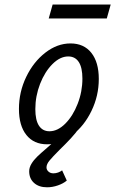

<svg xmlns="http://www.w3.org/2000/svg" viewBox="-20 -614 509 832"><path d="M62.1 -141.9Q62.1 -215.3 93.5 -280.6Q125 -346 176.6 -385.9Q228.2 -425.8 285.5 -425.8Q343.5 -425.8 375.8 -385.1Q408.1 -344.4 408.1 -271.8Q408.1 -199.2 376.6 -133.9Q345.2 -68.5 293.1 -28.6Q241.1 11.3 183.9 11.3Q126.6 11.3 94.4 -29Q62.1 -69.4 62.1 -141.9ZM337.1 -273.4Q337.1 -321 321.4 -345.2Q305.6 -369.4 275.8 -369.4Q240.3 -369.4 207.3 -336.3Q174.2 -303.2 153.6 -250.4Q133.1 -197.6 133.1 -141.1Q133.1 -93.5 148.8 -69.4Q164.5 -45.2 194.4 -45.2Q229.8 -45.2 262.9 -78.2Q296 -111.3 316.5 -164.1Q337.1 -216.9 337.1 -273.4ZM106.5 128.2Q106.5 112.1 116.1 96Q125.8 79.8 141.1 64.9Q156.5 50 183.9 26.6Q201.6 11.3 221 -6.5Q240.3 -24.2 258.1 -42.7L326.6 -63.7Q308.9 -37.9 286.7 -14.1Q264.5 9.7 238.7 34.7Q207.3 66.1 194.4 81.9Q181.5 97.6 181.5 111.3Q181.5 121.8 189.9 129.4Q198.4 137.1 211.3 137.1Q221.8 137.1 231.9 133.5Q241.9 129.8 249.2 124.2L269.4 168.5Q254 181.5 230.6 189.5Q207.3 197.6 183.9 197.6Q148.4 197.6 127.4 178.6Q106.5 159.7 106.5 128.2ZM208.1 -594.4H459.7L442.7 -533.9H191.1Z"/></svg>

Font: Playfair Micro SmCond SmLight
Style: Italic
Weight: 360
Width: 4
Italic angle: -15.6°
Designer: Claus Eggers Sørensen
Foundry: Claus Eggers Sørensen
Version: Version 2.203;Glyphs 3.3 (3326)